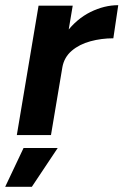

<svg xmlns="http://www.w3.org/2000/svg" viewBox="-50 -522 477 742"><path d="M15 0 99 -500H231L147 0ZM151 -261Q165 -342 205.5 -395.5Q246 -449 299.5 -475.5Q353 -502 407 -502L388 -374Q342 -374 299.5 -362.5Q257 -351 227.5 -326Q198 -301 191 -262ZM-30 200 41 50H173L73 200Z"/></svg>

Font: Figtree
Style: Bold Italic
Weight: 700
Italic angle: -9.5°
Foundry: Erik Kennedy
Version: Version 2.001;gftools[0.9.30]